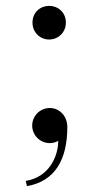

<svg xmlns="http://www.w3.org/2000/svg" viewBox="-20 -474 334 656"><path d="M148 -339C178 -339 205 -362 205 -397C205 -432 178 -454 148 -454C118 -454 91 -432 91 -397C91 -362 118 -339 148 -339ZM68 144 72 162C169 145 210 70 210 -40C210 -78 183 -105 150 -105C117 -105 90 -78 90 -45C90 -12 117 15 150 15C161 15 171 12 179 7C179 62 146 132 68 144Z"/></svg>

Font: Sprat Condesed
Style: Regular
Weight: 400
Width: 3
Designer: Ethan Nakache
Foundry: Collletttivo
Version: Version 2.000;Glyphs 3.2 (3217)